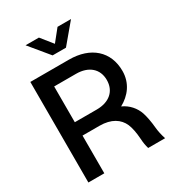

<svg xmlns="http://www.w3.org/2000/svg" viewBox="-218 -1072 1103 1203"><g transform="rotate(-30 333.5 -470.5)"><path d="M64.5 0H179.7V-272.9H302.7C387.7 -272.9 439.5 -237.8 462.9 -184.6C474.6 -156.7 481.9 -118.7 484.9 -73.2C486.8 -43 490.2 -23.4 497.1 0H619.6C609.9 -28.8 602.5 -62.5 600.1 -91.3C596.7 -130.9 588.4 -173.8 579.6 -200.7C564 -248 528.3 -289.1 480.5 -310.1C548.8 -347.2 599.1 -410.6 599.1 -499C599.1 -639.6 501 -727.5 343.8 -727.5H64.5ZM250 -941.4H153.8V-940.9L268.6 -801.8H365.2L481.9 -940.9V-941.4H384.8L317.4 -857.4ZM179.7 -369.6V-628.4H337.9C429.2 -628.4 485.8 -578.6 485.8 -499C485.8 -418.9 429.7 -369.6 338.4 -369.6Z"/></g></svg>

Font: Raveo Display Display Medium
Style: Regular
Weight: 500
Designer: Jakub Foglar, Rasmus Andersson (Inter)
Foundry: Jakubfoglar.com
Version: Version 1.100;Glyphs 3.2.3 (3260)